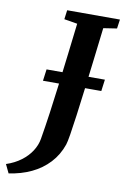

<svg xmlns="http://www.w3.org/2000/svg" viewBox="-190 -800 662 1024"><g transform="rotate(10 141.5 -287.5)"><path d="M-68.4 168 -90.7 121.3Q-44.8 106.1 -11.1 80.7Q22.7 55.4 43.2 23.5Q63.8 -8.4 69.6 -42.6Q81.1 -110.3 92.1 -188.5Q103.1 -266.7 113.5 -350.2Q123.9 -433.7 134 -517.8Q144 -601.9 153.4 -681.5L81.8 -693.4L88.3 -743H374.1L367.1 -693.4L294.4 -682.3Q284.1 -595.4 273.7 -508.7Q263.3 -422 253.5 -343.2Q243.7 -264.3 235.1 -200.3Q226.5 -136.3 219.5 -93.6Q212.6 -51 207.7 -37Q187.7 21.4 147.9 64Q108.2 106.6 53 132.7Q-2.2 158.8 -68.4 168ZM26.5 -350.4 34.9 -413.3H350.8L342.4 -350.4Z"/></g></svg>

Font: Merriweather Light
Style: Italic
Weight: 300
Italic angle: -7.8°
Designer: Eben Sorkin
Foundry: Eben Sorkin
Version: Version 2.101